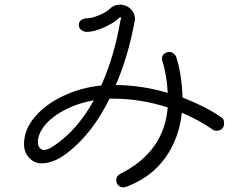

<svg xmlns="http://www.w3.org/2000/svg" viewBox="-20 -786 1040 831"><path d="M950 -253Q950 -237 941 -228.5Q932 -220 917 -220Q906 -220 898 -227Q835 -270 767 -298Q755 -187 696 -104Q637 -21 535 19Q521 25 514 25Q501 25 492 16Q483 7 483 -6Q483 -25 501 -34Q690 -128 706 -321Q589 -359 467 -359H454Q384 -217 286 -136Q219 -79 160 -79Q128 -79 106 -103Q84 -127 84 -162Q84 -224 130 -279Q176 -334 253 -370.5Q330 -407 418 -416Q473 -537 500 -691Q502 -703 504 -706Q506 -711 502 -711Q497 -711 488 -702Q468 -684 427 -666Q386 -648 356 -648Q342 -648 331.5 -656.5Q321 -665 321 -679Q321 -692 332 -699.5Q343 -707 359 -707Q376 -707 407.5 -719.5Q439 -732 454 -747Q473 -766 501 -766Q513 -766 529 -759Q545 -751 554.5 -736.5Q564 -722 564 -705Q564 -696 561 -685Q533 -537 481 -418Q595 -417 706 -384Q702 -459 684 -518Q681 -524 681 -535Q682 -546 691.5 -553.5Q701 -561 713 -561Q722 -561 730.5 -555Q739 -549 743 -538Q753 -509 761 -462Q769 -415 770 -364Q866 -327 937 -279Q950 -272 950 -253ZM386 -352Q319 -340 263.5 -312Q208 -284 176 -246Q144 -208 144 -170Q144 -156 151.5 -146.5Q159 -137 170 -137Q184 -137 202.5 -148Q221 -159 251 -183Q328 -247 386 -352Z"/></svg>

Font: Tsukimi Rounded
Style: Regular
Weight: 400
Designer: Takashi Funayama
Foundry: Takashi Funayama
Version: Version 1.032; ttfautohint (v1.8.3)